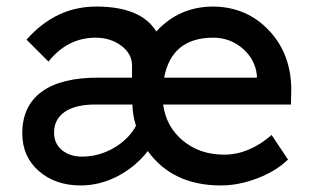

<svg xmlns="http://www.w3.org/2000/svg" viewBox="-20 -556 949 586"><path d="M226 10Q149 10 98.5 -34Q48 -78 48 -149Q48 -233 108 -276.5Q168 -320 284 -319H383V-356Q383 -392 350 -416.5Q317 -441 272 -441Q186 -441 128 -368L61 -435Q150 -536 274 -536Q410 -536 457 -460Q527 -536 631 -536Q733 -535 801 -463Q869 -391 869 -281L868 -237H478Q487 -169 538.5 -126.5Q590 -84 664 -84Q740 -84 809 -144L859 -69Q823 -34 766 -12Q709 10 654 10Q507 10 431 -95Q394 -47 339.5 -18.5Q285 10 226 10ZM145 -151Q145 -118 169 -98Q193 -78 230 -78Q282 -78 327.5 -104.5Q373 -131 395 -172Q385 -204 384 -237H271Q210 -237 177.5 -214.5Q145 -192 145 -151ZM481 -319H764V-326Q759 -375 720.5 -408Q682 -441 631 -441Q504 -441 481 -319Z"/></svg>

Font: Easer Grotesk
Style: Regular
Weight: 400
Designer: Boardeaser, Bonnie Shaver-Troup, Thomas Jockin
Foundry: Lexend
Version: Version 1.008;Glyphs 3.1.2 (3151)